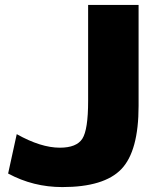

<svg xmlns="http://www.w3.org/2000/svg" viewBox="-20 -750 646 780"><path d="M338 -730H543V-320Q543 -136 473 -63Q403 10 233 10Q115 10 13 -45L48 -205Q146 -150 223 -150Q291 -150 314.5 -186.5Q338 -223 338 -340Z"/></svg>

Font: Mplus 1p Black
Style: Regular
Weight: 900
Version: Version 1.061